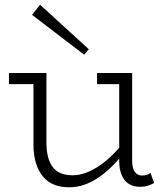

<svg xmlns="http://www.w3.org/2000/svg" viewBox="-20 -781 708 815"><path d="M272 14Q237 14 209 2.5Q181 -9 162 -32Q143 -55 132.5 -89Q122 -123 122 -168V-471H177V-174Q177 -142 183.5 -116.5Q190 -91 203 -73Q216 -55 237.5 -46Q259 -37 288 -37Q317 -37 346 -48Q375 -59 404 -79Q433 -99 461 -127Q489 -155 515 -189V-142Q488 -108 460 -79.5Q432 -51 402 -30Q372 -9 340 2.5Q308 14 272 14ZM18 -424V-471H159V-424ZM574 12Q547 12 527 -0.5Q507 -13 496.5 -38Q486 -63 486 -98V-471H541V-100Q541 -66 552.5 -51Q564 -36 582 -36Q594 -36 602.5 -38.5Q611 -41 619 -47L634 -4Q621 3 606.5 7.5Q592 12 574 12ZM392 -424V-471H530V-424ZM337 -549 116 -718 150 -761 357 -572Z"/></svg>

Font: BioRhyme Light
Style: Regular
Weight: 300
Designer: Aoife Mooney
Foundry: Aoife Mooney Type
Version: Version 1.600;gftools[0.9.33]